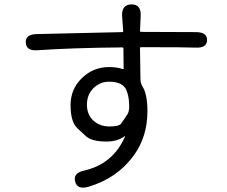

<svg xmlns="http://www.w3.org/2000/svg" viewBox="-20 -810 1040 879"><path d="M385 45Q334 60 324 21Q314 -18 365 -29Q497 -59 552 -184Q554 -189 550 -186Q518 -162 467 -162Q400 -162 373 -187Q354 -205 335 -222Q303 -251 303 -329Q303 -402 355 -452.5Q407 -503 479 -503Q515 -503 541 -494Q546 -492 546 -497L545 -588Q545 -593 540 -593Q313 -591 152 -580Q100 -576 98 -615Q96 -653 149 -654L539 -663Q544 -663 544 -668L539 -736Q536 -789 582 -790Q627 -790 624 -737L621 -669Q621 -664 626 -664L876 -663Q929 -663 928 -626Q927 -589 874 -592Q835 -594 635 -594H626Q621 -594 621 -589L623 -448Q623 -429 633 -413Q655 -377 655 -301Q655 -185 593 -99Q517 6 385 45ZM535 -245Q550 -266 564 -288Q575 -304 570 -350Q568 -373 560 -394Q545 -436 479 -436Q438 -436 408 -406.5Q378 -377 378 -331Q378 -285 407.5 -258Q437 -231 481.5 -231Q526 -231 535 -245Z"/></svg>

Font: Resource Han Rounded HK
Style: Regular
Weight: 400
Designer: Cyano Hao (round all glyphs); Ryoko NISHIZUKA  (kana, bopomofo & ideographs); Paul D. Hunt (Latin, Greek & Cyrillic); Sa
Foundry: Cyano Hao
Version: 0.990